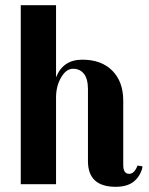

<svg xmlns="http://www.w3.org/2000/svg" viewBox="-20 -710 574 740"><path d="M478 -40Q498 -40 510 -72L529 -69Q529 -59 521.5 -43.5Q514 -28 504 -18Q478 10 426 10Q319 10 319 -89V-366Q319 -406 303.5 -425.5Q288 -445 261.5 -445Q235 -445 215.5 -411.5Q196 -378 196 -334V0H60V-690H196V-412Q223 -480 297 -480Q371 -480 413 -437.5Q455 -395 455 -322V-74Q455 -40 478 -40Z"/></svg>

Font: Trochut
Style: Bold
Weight: 700
Designer: Andreu Balius
Foundry: Andreu Balius
Version: Version 1.001